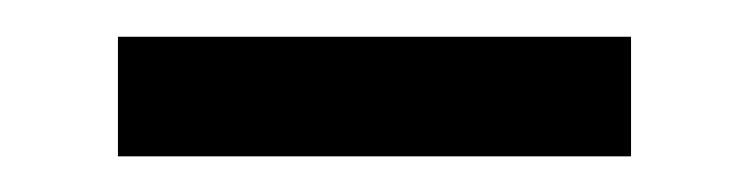

<svg xmlns="http://www.w3.org/2000/svg" viewBox="-20 -334 410 105"><path d="M44.5 -248.5V-313.9H325.1V-248.5Z"/></svg>

Font: Noto Serif KR ExtraLight
Style: Regular
Weight: 200
Designer: Ryoko NISHIZUKA 西塚涼子 (kana & ideographs); Frank Grießhammer (Latin, Greek & Cyrillic); Wenlong ZHANG 张文龙 (bopomofo); San
Foundry: Adobe
Version: Version 2.002-H1;hotconv 1.1.0;makeotfexe 2.6.0